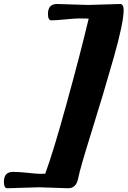

<svg xmlns="http://www.w3.org/2000/svg" viewBox="-21 -849 652 981"><path d="M592.3 -828.6Q610.8 -828.6 610.8 -796.9Q610.8 -733.4 559.3 -552Q507.8 -370.6 448 -179.7Q388.2 11.2 378.4 62Q368.7 112.8 328.1 112.8L178.7 107.9L16.1 112.8Q-1 112.8 -1 79.6Q-1 29.3 45.4 29.3Q78.1 29.3 122.6 34.2Q167 39.1 180.7 39.1L210 38.6Q250 -68.4 319.3 -319.8Q388.7 -571.3 432.1 -753.9Q410.6 -754.9 386.5 -754.9Q362.3 -754.9 314 -750Q265.6 -745.1 241.2 -745.1Q224.1 -745.1 224.1 -778.3Q224.1 -828.6 270.5 -828.6Q270.5 -828.6 430.2 -823.7Z"/></svg>

Font: Sonsie One
Style: Regular
Weight: 400
Designer: Riccardo De Franceschi
Foundry: Sorkin Type Co
Version: Version 1.003